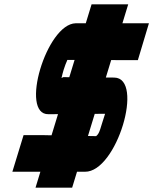

<svg xmlns="http://www.w3.org/2000/svg" viewBox="-20 -805 711 891"><path d="M292.4 -526.9C292.2 -522.5 279.5 -504.8 265.4 -443L273.7 -447L301.6 -446.8L326.1 -526.8ZM413 -166.2 391.9 -160C400.4 -162 407.3 -164 413 -166.2ZM426 -173.2C443.7 -186.5 445.4 -211.1 467.7 -277L419.6 -276.6L388.2 -173.9ZM548.1 -697H586.1H671.1L619.8 -526H534.8L495.9 -526.2L471.2 -445.3L510.1 -445C651.4 -443 521.8 -6 374.4 -8H337.4L314.8 66H144.8L167.4 -8H122.4H37.4L89.4 -178H174.4L219.2 -177.1L249.2 -275.3L205.1 -275C70.2 -272 195.2 -694 331.1 -697H332.1H333.1H378.1L379 -700L405 -785H575L549 -700Z"/></svg>

Font: Nordica Plus
Style: NordicaClassicBkObl
Weight: 900
Version: Version 1.01